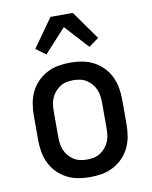

<svg xmlns="http://www.w3.org/2000/svg" viewBox="-87 -838 724 915"><g transform="rotate(-10 275.0 -380.5)"><path d="M275 12Q246 12 217.5 7Q189 2 163 -11.5Q137 -25 116.5 -46Q96 -67 83.5 -93Q71 -119 66 -147.5Q61 -176 61 -205V-325Q61 -354 66 -382.5Q71 -411 83.5 -437Q96 -463 116.5 -484Q137 -505 163 -518.5Q189 -532 217.5 -537Q246 -542 275 -542Q304 -542 332.5 -537Q361 -532 387 -518.5Q413 -505 433.5 -484Q454 -463 466.5 -437Q479 -411 484 -382.5Q489 -354 489 -325V-205Q489 -176 484 -147.5Q479 -119 466.5 -93Q454 -67 433.5 -46Q413 -25 387 -11.5Q361 2 332.5 7Q304 12 275 12ZM275 -73Q292 -73 308.5 -76.5Q325 -80 339 -89Q353 -98 364 -111Q375 -124 381.5 -139.5Q388 -155 390 -171.5Q392 -188 392 -205V-325Q392 -342 390 -358.5Q388 -375 381.5 -390.5Q375 -406 364 -419Q353 -432 339 -441Q325 -450 308.5 -453.5Q292 -457 275 -457Q258 -457 241.5 -453.5Q225 -450 211 -441Q197 -432 186 -419Q175 -406 168.5 -390.5Q162 -375 160 -358.5Q158 -342 158 -325V-205Q158 -188 160 -171.5Q162 -155 168.5 -139.5Q175 -124 186 -111Q197 -98 211 -89Q225 -80 241.5 -76.5Q258 -73 275 -73ZM171 -600 123 -635 221 -773H329L427 -635L379 -600L275 -714Z"/></g></svg>

Font: Lode Dark Term
Style: Bold
Weight: 700
Monospace: yes
Designer: Belleve Invis
Foundry: Belleve Invis
Version: Version 29.2.0